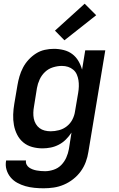

<svg xmlns="http://www.w3.org/2000/svg" viewBox="-20 -791 640 1034"><path d="M215 223Q190 223 165 220.5Q140 218 117 211.5Q94 205 73 193.5Q52 182 37 164Q22 146 15 122.5Q8 99 13 73H120Q118 85 123 95Q128 105 136.5 111Q145 117 155.5 121Q166 125 177 127Q188 129 199.5 130Q211 131 223 131Q245 131 269 123Q293 115 310 97.5Q327 80 337 57.5Q347 35 351 12L365 -77Q352 -57 335 -40Q318 -23 297 -12Q276 -1 253.5 3.5Q231 8 209 8Q180 8 153 0.5Q126 -7 105.5 -24Q85 -41 72.5 -65.5Q60 -90 55 -117.5Q50 -145 51 -174Q52 -203 57 -232L74 -332Q78 -356 85 -380Q92 -404 104 -427Q116 -450 134 -469.5Q152 -489 174 -503Q196 -517 221 -522.5Q246 -528 270 -528Q297 -528 323 -521.5Q349 -515 369 -500Q389 -485 402 -463Q415 -441 422 -416L439 -520H547L456 27Q452 54 442 81Q432 108 415 131.5Q398 155 374.5 173.5Q351 192 324 203.5Q297 215 269.5 219Q242 223 215 223ZM253 -84Q275 -84 298 -90Q321 -96 340 -111Q359 -126 370 -147.5Q381 -169 384 -191L401 -291Q404 -308 404.5 -325.5Q405 -343 402.5 -359Q400 -375 393.5 -390Q387 -405 374.5 -415.5Q362 -426 346.5 -431Q331 -436 313 -436Q290 -436 265.5 -428.5Q241 -421 222.5 -403.5Q204 -386 193.5 -363Q183 -340 179 -317L163 -217Q160 -201 159.5 -184.5Q159 -168 162 -152.5Q165 -137 173 -123.5Q181 -110 193 -101Q205 -92 220.5 -88Q236 -84 253 -84ZM327 -574 276 -626 436 -771 498 -709Z"/></svg>

Font: Iosevka Aile Semibold Oblique
Style: Regular
Weight: 600
Italic angle: -9°
Designer: Belleve Invis
Foundry: Belleve Invis
Version: Version 31.1.0; ttfautohint (v1.8.4)